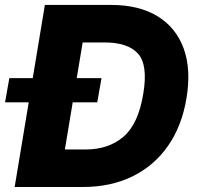

<svg xmlns="http://www.w3.org/2000/svg" viewBox="-49 -747 799 767"><path d="M282.3 0H9.6L130.3 -727.3H394.9Q506 -727.3 579.9 -682.4Q653.8 -637.4 684.5 -554Q715.2 -470.5 696 -354.8Q677.6 -243.3 621.8 -163.7Q566.1 -84.2 479.6 -42.1Q393.1 0 282.3 0ZM210.2 -149.9H293.3Q384.9 -149.9 444.4 -201Q503.9 -252.1 523.4 -372.9Q542.6 -487.6 502.5 -532.5Q462.4 -577.4 368.6 -577.4H281.2ZM-28.8 -338.1 -11.7 -435H356.5L339.5 -338.1Z"/></svg>

Font: Inter UI Extra Bold
Style: Italic
Weight: 800
Italic angle: 9.39999°
Designer: Rasmus Andersson
Foundry: rsms
Version: 3.2;8d6f07862